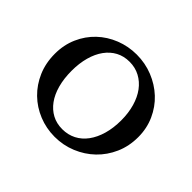

<svg xmlns="http://www.w3.org/2000/svg" viewBox="-127 -719 908 908"><g transform="rotate(45 327.0 -265.0)"><path d="M325 -540Q382 -540 433 -519.5Q484 -499 522.5 -463Q561 -427 583.5 -377Q606 -327 606 -269Q606 -208 583.5 -157Q561 -106 522.5 -69Q484 -32 433 -11Q382 10 325 10Q269 10 218.5 -10.5Q168 -31 130 -68Q92 -105 70 -156Q48 -207 48 -269Q48 -328 70 -378Q92 -428 130 -464Q168 -500 218.5 -520Q269 -540 325 -540ZM325 -492Q287 -492 257 -476Q227 -460 205.5 -430.5Q184 -401 172.5 -359.5Q161 -318 161 -268Q161 -216 172.5 -174Q184 -132 205.5 -102.5Q227 -73 257 -57Q287 -41 325 -41Q363 -41 394 -57Q425 -73 447 -103Q469 -133 481 -175Q493 -217 493 -268Q493 -317 481 -358.5Q469 -400 447 -429.5Q425 -459 394 -475.5Q363 -492 325 -492Z"/></g></svg>

Font: SVN-Libre Baskerville
Style: Regular
Weight: 400
Designer: Pablo Impallari, Rodrigo Fuenzalida
Foundry: Pablo Impallari, Rodrigo Fuenzalida
Version: Version 1.000; ttfautohint (v1.8.4)